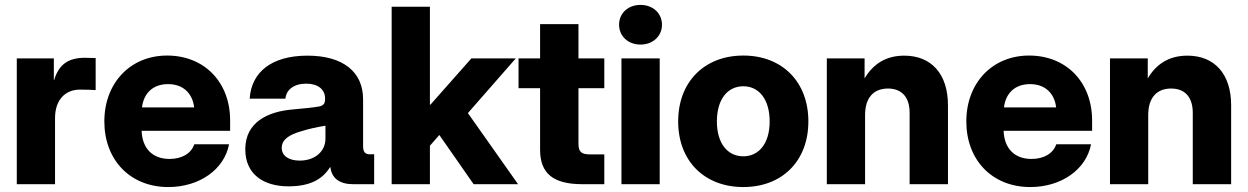

<svg xmlns="http://www.w3.org/2000/svg" viewBox="-20 -755 5115 787"><path d="M48.8 0H205.6V-271C205.6 -346.2 248 -387.7 307.6 -387.7C332 -387.7 360.8 -386.7 372.1 -385.7V-517.1C359.4 -517.6 345.2 -518.1 327.6 -518.1C259.3 -518.1 220.7 -490.2 201.7 -426.3H200.7V-515.6H48.8Z M669.9 11.7C797.4 11.7 899.4 -60.5 918.9 -163.6H776.4C764.2 -127 727.1 -103.5 674.8 -103.5C604 -103.5 563 -147.9 560.5 -218.8H923.3V-261.2C923.3 -417.5 818.4 -527.3 665 -527.3C514.2 -527.3 407.7 -415 407.7 -257.3C407.7 -100.6 512.2 11.7 669.9 11.7ZM562 -314.9C569.3 -374.5 608.4 -410.2 668.9 -410.2C729 -410.2 768.6 -374.5 775.9 -314.9Z M1162.6 8.8C1247.1 8.8 1300.3 -17.6 1332.5 -69.3H1334.5C1339.4 -24.4 1372.1 0 1427.2 0H1513.7V-122.6H1496.1C1476.6 -122.6 1468.3 -131.8 1468.3 -155.8V-348.1C1468.3 -460.4 1386.2 -526.9 1240.2 -526.9C1094.2 -526.9 1010.3 -460 1003.4 -350.6H1149.9C1153.3 -387.7 1185.1 -412.1 1235.4 -412.1C1283.2 -412.1 1312.5 -388.7 1312.5 -351.1C1312.5 -332.5 1308.6 -322.8 1287.6 -318.4C1265.6 -314.5 1222.7 -310.1 1178.7 -306.2C1080.1 -297.9 985.4 -255.4 985.4 -143.1C985.4 -41 1059.6 8.8 1162.6 8.8ZM1208.5 -96.7C1164.1 -96.7 1134.8 -115.7 1134.8 -148.9C1134.8 -184.1 1167.5 -203.1 1212.4 -216.3C1247.6 -227.5 1278.8 -233.9 1314 -239.7V-187C1314 -133.8 1270.5 -96.7 1208.5 -96.7Z M1585.4 0H1742.2V-157.7L1780.8 -201.7L1921.4 0H2103.5L1897.9 -291.5L2094.2 -515.6H1912.1L1744.1 -325.7H1742.2V-727.5H1585.4Z M2193.8 -656.2V-515.6H2105.5V-393.6H2193.8V-141.1C2193.8 -43.9 2247.6 0 2367.2 0H2457V-122.1H2399.9C2361.8 -122.1 2351.1 -132.8 2351.1 -167V-393.6H2457V-515.6H2351.1V-656.2Z M2527.3 0H2684.1V-515.6H2527.3ZM2605.5 -572.3C2656.2 -572.3 2693.4 -606.9 2693.4 -653.8C2693.4 -700.7 2656.2 -734.9 2605.5 -734.9C2554.2 -734.9 2517.6 -700.7 2517.6 -653.8C2517.6 -606.9 2554.2 -572.3 2605.5 -572.3Z M3026.9 11.7C3186 11.7 3293.5 -95.2 3293.5 -257.3C3293.5 -419.9 3186 -527.3 3026.9 -527.3C2867.7 -527.3 2759.8 -419.9 2759.8 -257.3C2759.8 -94.7 2867.7 11.7 3026.9 11.7ZM3026.9 -114.3C2962.9 -114.3 2918.5 -166.5 2918.5 -257.3C2918.5 -349.1 2962.9 -401.4 3026.9 -401.4C3090.3 -401.4 3134.8 -348.6 3134.8 -257.3C3134.8 -166.5 3090.3 -114.3 3026.9 -114.3Z M3525.9 -283.2C3525.9 -357.9 3564 -392.1 3619.6 -392.1C3676.3 -392.1 3708.5 -356.9 3708.5 -292.5V0H3865.7V-323.7C3865.7 -452.1 3797.4 -526.9 3686.5 -526.9C3610.8 -526.9 3558.6 -492.2 3523.9 -433.6V-515.6H3369.1V0H3525.9Z M4203.1 11.7C4330.6 11.7 4432.6 -60.5 4452.1 -163.6H4309.6C4297.4 -127 4260.3 -103.5 4208 -103.5C4137.2 -103.5 4096.2 -147.9 4093.8 -218.8H4456.5V-261.2C4456.5 -417.5 4351.6 -527.3 4198.2 -527.3C4047.4 -527.3 3940.9 -415 3940.9 -257.3C3940.9 -100.6 4045.4 11.7 4203.1 11.7ZM4095.2 -314.9C4102.5 -374.5 4141.6 -410.2 4202.1 -410.2C4262.2 -410.2 4301.8 -374.5 4309.1 -314.9Z M4686.5 -283.2C4686.5 -357.9 4724.6 -392.1 4780.3 -392.1C4836.9 -392.1 4869.1 -356.9 4869.1 -292.5V0H5026.4V-323.7C5026.4 -452.1 4958 -526.9 4847.2 -526.9C4771.5 -526.9 4719.2 -492.2 4684.6 -433.6V-515.6H4529.8V0H4686.5Z"/></svg>

Font: Raveo Display
Style: Bold
Weight: 700
Designer: Jakub Foglar, Rasmus Andersson (Inter)
Foundry: Jakubfoglar.com
Version: Version 1.100;Glyphs 3.2.3 (3260)